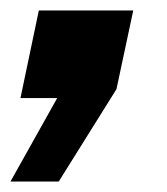

<svg xmlns="http://www.w3.org/2000/svg" viewBox="-74 -187 318 366"><path d="M-54 159H38L148 -17L180 -167H0L-35 0H35Z"/></svg>

Font: Geist ExtraBold
Style: Italic
Weight: 800
Italic angle: -12°
Designer: Basement.studio, Andrés Briganti, Mateo Zaragoza
Foundry: Basement.studio, Vercel, Andrés Briganti, Guido Ferreyra, Mateo Zaragoza
Version: Version 1.500